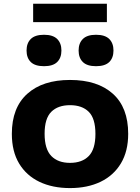

<svg xmlns="http://www.w3.org/2000/svg" viewBox="-20 -974 734 1005"><path d="M346.5 10.5Q255 10.5 186.5 -22.2Q118 -55 80 -118.2Q42 -181.5 42 -273.5Q42 -410.5 122.8 -483Q203.5 -555.5 346.5 -555.5Q490 -555.5 570.5 -483.5Q651 -411.5 651 -273.5Q651 -182.5 613 -119Q575 -55.5 506.5 -22.5Q438 10.5 346.5 10.5ZM346.5 -121.5Q409.5 -121.5 444.5 -157.2Q479.5 -193 479.5 -273Q479.5 -354 444.5 -388.8Q409.5 -423.5 346.5 -423.5Q283.5 -423.5 248.5 -388.8Q213.5 -354 213.5 -274Q213.5 -193.5 248.5 -157.5Q283.5 -121.5 346.5 -121.5ZM482.5 -627.5Q436 -627.5 413.8 -649.2Q391.5 -671 391.5 -709.5Q391.5 -748 413.8 -770Q436 -792 482.5 -792Q529.5 -792 551.8 -770Q574 -748 574 -709.5Q574 -671 551.8 -649.2Q529.5 -627.5 482.5 -627.5ZM210.5 -627.5Q163.5 -627.5 141.2 -649.2Q119 -671 119 -709.5Q119 -748 141.2 -770Q163.5 -792 210.5 -792Q257 -792 279.2 -770Q301.5 -748 301.5 -709.5Q301.5 -671 279.2 -649.2Q257 -627.5 210.5 -627.5ZM153.5 -858V-954.5H539.5V-858Z"/></svg>

Font: Encode Sans Exp
Style: Bold
Weight: 700
Width: 7
Designer: Multiple Designers
Foundry: Impallari Type
Version: Version 3.002; ttfautohint (v1.8.3) -l 8 -r 50 -G 200 -x 14 